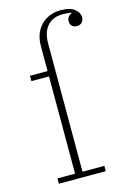

<svg xmlns="http://www.w3.org/2000/svg" viewBox="-117 -816 580 873"><g transform="rotate(-15 173.0 -380.0)"><path d="M48 -25H131V-483H48V-508H131V-625Q131 -658 141 -683Q151 -708 168.5 -725Q186 -742 209 -751Q232 -760 259 -760Q303 -760 324.5 -743Q346 -726 346 -705Q346 -689 337 -680Q328 -671 313 -671Q299 -671 290.5 -679.5Q282 -688 282 -701Q282 -724 305 -734V-736Q289 -740 263 -740Q218 -740 192 -711Q166 -682 166 -629V-25H269V0H48Z"/></g></svg>

Font: IBM Plex Serif ExtLt
Style: Regular
Weight: 200
Designer: Mike Abbink, Paul van der Laan, Pieter van Rosmalen
Foundry: Bold Monday
Version: Version 3.001